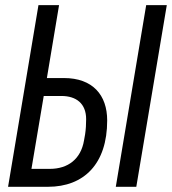

<svg xmlns="http://www.w3.org/2000/svg" viewBox="-20 -718 661 738"><path d="M171.2 -68.9H100.9L148.1 -349.1H215.9C273.1 -349.1 311.1 -320 311.1 -259.9C311.1 -240.1 310 -220.9 307.2 -202.1L302.9 -177.9C290.8 -106.9 241.8 -68.9 171.2 -68.9ZM11 0H164.1C302.9 0 392 -88.1 392 -255C392 -353 335.9 -418 225.9 -418H160.2L207 -698.2H127.8ZM425.1 0H503.9L621.1 -698.2H541.9Z"/></svg>

Font: Margiela Mono Italic Italic
Style: Regular
Weight: 400
Designer: Mike Abbink, Paul van der Laan, Pieter van Rosmalen
Foundry: Bold Monday
Version: Version 2.003 2021